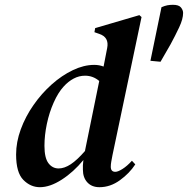

<svg xmlns="http://www.w3.org/2000/svg" viewBox="-20 -765 782 799"><path d="M700 -745Q724 -745 733 -734Q742 -723 742 -711Q742 -686 725.5 -651Q709 -616 690 -581L648 -508L606 -512L652 -735Q666 -741 676.5 -743Q687 -745 700 -745ZM146 14Q107 14 77 -16.5Q47 -47 47 -122Q47 -174 66.5 -227Q86 -280 119.5 -328Q153 -376 195 -413.5Q237 -451 283 -473Q329 -495 372 -495Q393 -495 411 -488L426 -565Q435 -610 393 -624L373 -631L376 -648L560 -702L569 -694L448 -119Q445 -103 443 -92Q441 -81 441 -71Q441 -50 460 -50Q471 -50 490 -62Q509 -74 529 -96L543 -81Q519 -44 479 -15Q439 14 394 14Q362 14 343.5 -6Q325 -26 325 -59Q324 -76 327 -99Q286 -49 237 -17.5Q188 14 146 14ZM165 -158Q165 -108 181.5 -86Q198 -64 224 -64Q248 -64 274.5 -81.5Q301 -99 334 -137V-139L393 -428Q367 -450 334 -450Q309 -450 286.5 -438Q264 -426 245 -405Q222 -380 203.5 -338.5Q185 -297 175 -249.5Q165 -202 165 -158Z"/></svg>

Font: DeepMind Serif Text
Style: Italic
Weight: 400
Italic angle: -12°
Designer: Frank Grießhammer / Modifications: Colophon Foundry
Foundry: Colophon Foundry
Version: Version 5.003; ttfautohint (v1.8.2)